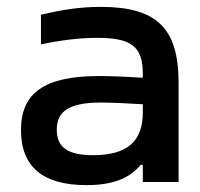

<svg xmlns="http://www.w3.org/2000/svg" viewBox="-20 -529 582 558"><path d="M273 -509C214 -509 161 -501 99 -486V-400C155 -412 212 -419 261 -419C361 -419 395 -395 395 -315V-303C334 -307 292 -308 268 -308C109 -308 41 -259 41 -151C41 -43 106 9 231 9C305 9 355 -9 389 -50H395V0H499V-288C499 -446 437 -509 273 -509ZM145 -152C145 -207 183 -231 274 -231C301 -231 348 -229 395 -226V-202C395 -119 351 -78 250 -78C177 -78 145 -101 145 -152Z"/></svg>

Font: LT Wave Alt Medium
Style: Regular
Weight: 500
Designer: Daniel Lyons
Version: Version 2.5 (Glyphs App)